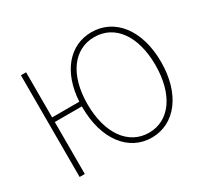

<svg xmlns="http://www.w3.org/2000/svg" viewBox="-151 -957 1265 1187"><g transform="rotate(-30 481.5 -363.0)"><path d="M620 -22C473 -22 377 -157 377 -365C377 -573 473 -704 620 -704C767 -704 862 -573 862 -365C862 -157 767 -22 620 -22ZM620 13C785 13 902 -136 902 -365C902 -594 785 -739 620 -739C464 -739 353 -610 341 -404H147V-726H110V0H147V-371H340C340 -369 340 -367 340 -365C340 -136 454 13 620 13Z"/></g></svg>

Font: Source Han Sans JP ExtraLight
Style: Regular
Weight: 250
Designer: Ryoko NISHIZUKA 西塚涼子 (kana, bopomofo & ideographs); Paul D. Hunt (Latin, Greek & Cyrillic); Sandoll Communications 산돌커뮤니
Foundry: Adobe
Version: Version 2.001;hotconv 1.0.107;makeotfexe 2.5.65593